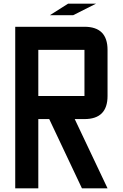

<svg xmlns="http://www.w3.org/2000/svg" viewBox="-20 -1020 665 1040"><path d="M187.5 0H62.5V-875H437.5Q562.5 -875 562.5 -750V-500Q562.5 -375 437.5 -375H384.8L562.5 0H423.8L246.6 -375H187.5ZM187.5 -750V-500H437.5V-750ZM250 -937.5 348.6 -1000H500L376 -937.5Z"/></svg>

Font: Oldtimer
Style: Regular
Weight: 400
Designer: GGBotNet
Foundry: GGBotNet
Version: 1.00